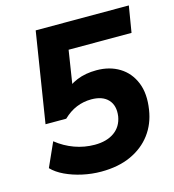

<svg xmlns="http://www.w3.org/2000/svg" viewBox="-107 -795 814 896"><g transform="rotate(-15 300.0 -347.0)"><path d="M273 11Q227 11 182 1Q137 -9 100 -26.5Q63 -44 40 -68L92 -184Q132 -152 179 -135Q226 -118 276 -118Q334 -118 370.5 -144Q407 -170 415 -218Q422 -269 395 -298Q368 -327 314 -327Q276 -327 242 -313Q208 -299 178 -270H78L147 -705H597L576 -578H272L242 -386H206Q236 -418 277.5 -435Q319 -452 372 -452Q436 -452 483 -423Q530 -394 552 -340Q574 -286 562 -210Q552 -144 515 -94.5Q478 -45 417 -17Q356 11 273 11Z"/></g></svg>

Font: Mulish ExtraLight ExtraBold
Style: Italic
Weight: 800
Italic angle: -9°
Version: Version 3.603